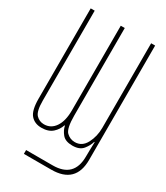

<svg xmlns="http://www.w3.org/2000/svg" viewBox="-219 -806 938 1084"><g transform="rotate(30 250.0 -264.0)"><path d="M302 186Q460 186 460 31V-714H434V-162Q434 -107 410 -61Q386 -15 339 -15Q308 -15 285 -37Q262 -59 262 -144V-714H236V-162Q236 -93 209.5 -54Q183 -15 138 -15Q108 -15 87 -36.5Q66 -58 66 -127V-714H40V-125Q40 -49 65.5 -20Q91 9 135 9Q181 9 206.5 -14Q232 -37 242 -68H245Q250 -41 270.5 -16Q291 9 337 9Q384 9 405.5 -18Q427 -45 434 -71H437Q436 -41 435.5 -17.5Q435 6 435 23Q435 161 297 161H124V186Z"/></g></svg>

Font: Noto Sans Mono UI Condensed Thin
Style: Regular
Weight: 250
Width: 3
Designer: Monotype Design team
Foundry: Monotype Imaging Inc.
Version: 1.000